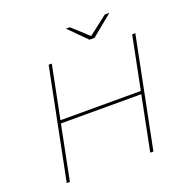

<svg xmlns="http://www.w3.org/2000/svg" viewBox="-149 -1006 1115 1145"><g transform="rotate(-20 408.0 -433.5)"><path d="M771 -700 631 0H611L680 -346H170L101 0H81L221 -700H241L174 -365H684L751 -700ZM667 -867 533 -757H501L391 -867H416L518 -774L638 -867Z"/></g></svg>

Font: Montserrat Alternates Thin
Style: Italic
Weight: 250
Italic angle: -11.3°
Designer: Julieta Ulanovsky
Foundry: Julieta Ulanovsky
Version: Version 7.200